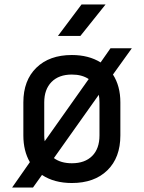

<svg xmlns="http://www.w3.org/2000/svg" viewBox="-20 -805 640 855"><path d="M34 30 113 -83Q84 -133 84 -202V-349Q84 -447 142 -503.5Q200 -560 300 -560Q375 -560 428 -527L472 -590H567L483 -473Q516 -422 516 -349V-202Q516 -103 458 -46.5Q400 10 300 10Q221 10 167 -26L127 30ZM177 -202Q177 -188 179 -176L375 -453Q345 -473 300 -473Q242 -473 209.5 -440Q177 -407 177 -349ZM300 -78Q358 -78 390.5 -110.5Q423 -143 423 -202V-348Q423 -367 420 -383L220 -101Q251 -78 300 -78ZM238 -645 343 -785H450L338 -645Z"/></svg>

Font: JetBrains Mono NL Medium
Style: Regular
Weight: 500
Monospace: yes
Designer: Philipp Nurullin, Konstantin Bulenkov
Foundry: JetBrains
Version: Version 2.305; ttfautohint (v1.8.4.7-5d5b)